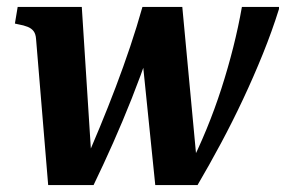

<svg xmlns="http://www.w3.org/2000/svg" viewBox="-20 -534 825 554"><path d="M250 0H119L84 -422Q83 -436 77 -444Q71 -452 60 -456.5Q49 -461 32 -464L23 -466L31 -514H216L246 -45L218 -50Q244 -109 268 -167Q292 -225 314 -283Q336 -341 355.5 -399Q375 -457 391 -514H506L550 -44L523 -46Q552 -103 576 -161.5Q600 -220 619 -279Q638 -338 653 -397.5Q668 -457 678 -514H785V-508Q765 -444 738.5 -378.5Q712 -313 681.5 -248Q651 -183 617.5 -120.5Q584 -58 550 0H428L390 -372L409 -382Q386 -315 360 -249.5Q334 -184 306.5 -122Q279 -60 250 0Z"/></svg>

Font: Roboto Serif 72pt SemiCondensed SemiBold
Style: Italic
Weight: 600
Width: 4
Italic angle: -10°
Designer: Greg Gazdowicz
Foundry: Commercial Type
Version: Version 1.008